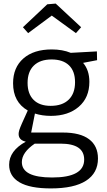

<svg xmlns="http://www.w3.org/2000/svg" viewBox="-20 -813 599 1072"><path d="M264 239Q147 239 89 205Q31 171 31 107Q31 29 124 -22Q84 -31 84 -65Q84 -74 87.5 -86Q91 -98 102 -123Q113 -148 135 -196Q53 -243 53 -348Q53 -436 110.5 -486.5Q168 -537 269 -537Q329 -537 375 -518L521 -526L522 -477L444 -462Q479 -421 479 -356Q479 -268 420 -217Q361 -166 264 -166Q216 -166 175 -179L154 -73H331Q428 -73 477.5 -35.5Q527 2 527 72Q527 153 460.5 196Q394 239 264 239ZM263 -222Q328 -222 363.5 -256.5Q399 -291 399 -354Q399 -416 365 -448.5Q331 -481 268 -481Q204 -481 169 -447Q134 -413 134 -350Q134 -289 167.5 -255.5Q201 -222 263 -222ZM271 178Q450 178 450 78Q450 -11 318 -11H174Q102 38 102 92Q102 178 271 178ZM137 -628 108 -661 244 -789 291 -793 433 -661 404 -628 269 -726Z"/></svg>

Font: Bitter
Style: Regular
Weight: 400
Designer: Sol Matas, and Bitter project Authors
Foundry: Sol Matas
Version: Version 2.001